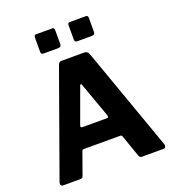

<svg xmlns="http://www.w3.org/2000/svg" viewBox="-166 -1083 1102 1211"><g transform="rotate(-20 385.5 -477.0)"><path d="M336.7 -938.3V-844.5Q336.7 -833.2 331.2 -828.6Q325.6 -823.9 312.6 -823.9H219.3Q208.1 -823.9 204.3 -828.4Q200.5 -832.9 200.5 -842.5V-936.9Q200.5 -954 214.5 -954H322.7Q336.7 -954 336.7 -938.3ZM562.6 -938.3V-844.5Q562.6 -833.2 557.1 -828.6Q551.5 -823.9 538.5 -823.9H445.3Q434 -823.9 430.2 -828.4Q426.4 -832.9 426.4 -842.5V-936.9Q426.4 -954 440.4 -954H548.6Q562.6 -954 562.6 -938.3ZM47.9 0Q38.9 0 34.8 -8.2Q30.6 -16.4 35.2 -29L283.8 -722.4Q287.9 -732.7 293.2 -737.4Q298.5 -742 309.8 -742H459.6Q482.5 -742 490.5 -719.9L736.8 -27.1Q740.2 -18.8 737 -9.4Q733.8 0 724.5 0H577.9Q563 0 558.5 -14.4L507.5 -160.5Q505.7 -165.2 503.4 -168.1Q501 -171 493.9 -171H250.3Q239.7 -171 236.7 -161.2L183.6 -12.7Q181.9 -7.3 177.3 -3.6Q172.7 0 163.4 0H47.9ZM453.4 -303.7Q466.9 -303.7 461.8 -320.8L378 -554.7Q375.4 -561.2 371.5 -561.2Q367.7 -561.2 365.1 -554.4L279.9 -320.9Q273.4 -303.7 288.5 -303.7Z"/></g></svg>

Font: Libre Franklin Thin
Style: Regular
Weight: 100
Designer: Pablo Impallari, Rodrigo Fuenzalida, Nhung Nguyen
Foundry: Impallari Type
Version: Version 3.000